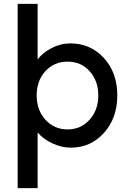

<svg xmlns="http://www.w3.org/2000/svg" viewBox="-20 -760 671 1000"><path d="M72 220V-740H176V-450Q201 -485 248.5 -509.5Q296 -534 346 -534Q452 -534 521.5 -457.5Q591 -381 591 -263Q591 -146 522 -68.5Q453 9 349 9Q300 9 252.5 -13.5Q205 -36 176 -70V220ZM171 -263Q171 -187 216.5 -136.5Q262 -86 332 -86Q401 -86 446.5 -136.5Q492 -187 492 -263Q492 -339 447 -389Q402 -439 332 -439Q262 -439 216.5 -389.5Q171 -340 171 -263Z"/></svg>

Font: Easer Grotesk
Style: Regular
Weight: 400
Designer: Boardeaser, Bonnie Shaver-Troup, Thomas Jockin
Foundry: Lexend
Version: Version 1.008;Glyphs 3.1.2 (3151)